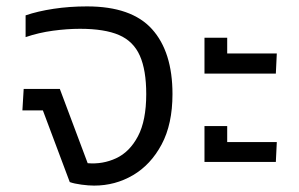

<svg xmlns="http://www.w3.org/2000/svg" viewBox="-20 -570 935 600"><path d="M274 10Q257 10 234.5 7Q212 4 198 -1L114 -225H50L54 -292H167L254 -60Q301 -56 343 -75.5Q385 -95 411 -144Q437 -193 437 -276Q437 -351 417 -396Q397 -441 352 -460.5Q307 -480 230 -480Q190 -480 145.5 -474Q101 -468 60 -454V-522Q98 -535 147.5 -542.5Q197 -550 252 -550Q391 -550 455 -479Q519 -408 519 -276Q519 -182 485 -118.5Q451 -55 395.5 -22.5Q340 10 274 10Z M619 -340V-452H690V-403H845L842 -340ZM619 -64V-176H690V-126H845L842 -64Z"/></svg>

Font: Kanit Light
Style: Regular
Weight: 300
Designer: Katatrad Team
Foundry: CadsonDemak
Version: Version 2.000; ttfautohint (v1.8.3)